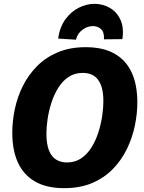

<svg xmlns="http://www.w3.org/2000/svg" viewBox="-20 -967 753 1001"><path d="M314 14Q223 14 163 -20.5Q103 -55 73.5 -119.5Q44 -184 44 -275Q44 -334 57 -397Q70 -460 98.5 -517.5Q127 -575 172 -621Q217 -667 280.5 -694Q344 -721 427 -721Q518 -721 577.5 -687Q637 -653 666.5 -589Q696 -525 696 -433Q696 -374 683 -311.5Q670 -249 642 -191Q614 -133 569 -86.5Q524 -40 461 -13Q398 14 314 14ZM329 -120Q372 -120 404 -142Q436 -164 458 -200Q480 -236 493.5 -279Q507 -322 513 -364Q519 -406 519 -439Q519 -493 505.5 -525.5Q492 -558 468.5 -572.5Q445 -587 412 -587Q369 -587 337 -565.5Q305 -544 283 -508Q261 -472 247.5 -429.5Q234 -387 228 -345.5Q222 -304 222 -271Q222 -217 235 -183.5Q248 -150 272.5 -135Q297 -120 329 -120ZM472 -947Q516 -947 552.5 -926Q589 -905 608 -864Q627 -823 618 -763L522 -762Q524 -800 506.5 -815.5Q489 -831 465 -831Q436 -831 410 -812Q384 -793 376 -760L283 -766Q292 -827 321.5 -867Q351 -907 391.5 -927Q432 -947 472 -947Z"/></svg>

Font: Bitter Thin ExtraBold
Style: Italic
Weight: 800
Italic angle: -9°
Version: Version 2.002